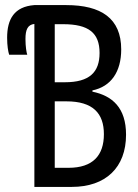

<svg xmlns="http://www.w3.org/2000/svg" viewBox="-20 -734 540 754"><path d="M115 0H262C395 0 475 -76 475 -205C475 -311 421 -358 343 -374V-379C416 -394 456 -452 456 -540C456 -662 377 -714 240 -714H115C36 -708 8 -659 8 -586C8 -555 12 -531 16 -519H87C84 -528 80 -551 80 -581C80 -618 89 -637 115 -640ZM235 -411H195V-639H228C328 -639 371 -605 371 -526C371 -450 331 -411 235 -411ZM249 -75H195V-336H241C345 -336 388 -289 388 -207C388 -124 345 -75 249 -75Z"/></svg>

Font: Noto Sans Mono ExtraCondensed
Style: Regular
Weight: 400
Width: 2
Designer: Monotype Design Team
Foundry: Monotype Imaging Inc.
Version: Version 2.014